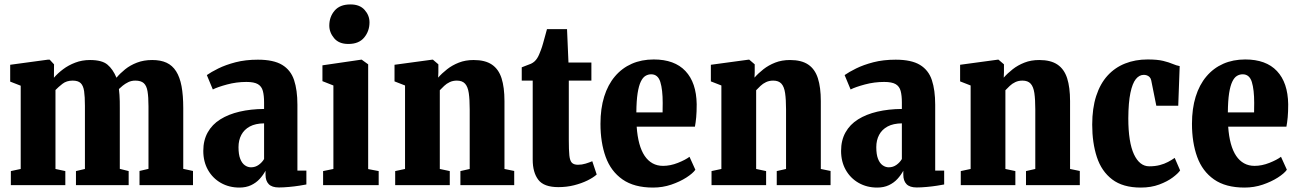

<svg xmlns="http://www.w3.org/2000/svg" viewBox="-20 -836 5858 867"><path d="M29 0V-63.5L73.5 -73V-449L26 -467.5V-543.5L195.5 -566.5H204.5L224 -545.5L223.5 -485Q240.5 -505 264.8 -523.2Q289 -541.5 319.8 -553.2Q350.5 -565 386.5 -565Q440.5 -565 465.2 -544.2Q490 -523.5 506 -485Q522 -504.5 545 -523Q568 -541.5 598.5 -553.2Q629 -565 667.5 -565Q705.5 -565 732 -552.8Q758.5 -540.5 775.2 -514.2Q792 -488 799.8 -446.8Q807.5 -405.5 807.5 -347.5V-73.5L851.5 -64V0H610V-64L650.5 -73.5V-356Q650.5 -398 646.2 -423.5Q642 -449 629.2 -460.5Q616.5 -472 591 -472Q573.5 -472 559.2 -465Q545 -458 534.2 -449.2Q523.5 -440.5 517 -434Q518.5 -421.5 519.5 -407.8Q520.5 -394 520.8 -378.8Q521 -363.5 521 -347V-73.5L561 -63.5V0H323V-63.5L363.5 -73V-358Q363.5 -399.5 359.8 -424.5Q356 -449.5 344.2 -460.8Q332.5 -472 308 -472Q280.5 -472 262 -457.5Q243.5 -443 230.5 -429.5V-73L275 -63.5V0Z M1061 11Q1014.5 11 977.5 -10Q940.5 -31 919.2 -68.5Q898 -106 898 -154.5Q898 -202.5 918 -238.2Q938 -274 974.8 -297Q1011.5 -320 1061.8 -331.8Q1112 -343.5 1172.5 -344V-373.5Q1172.5 -404.5 1167 -425.2Q1161.5 -446 1144.5 -456Q1127.5 -466 1092.5 -466Q1048 -466 1005.2 -454.5Q962.5 -443 941 -432L914 -497Q933 -510.5 965.8 -526.8Q998.5 -543 1043.5 -554.8Q1088.5 -566.5 1144.5 -566.5Q1215.5 -566.5 1254.2 -543Q1293 -519.5 1308 -474.2Q1323 -429 1323 -363V-65.5H1363.5V-3Q1353.5 -1 1331.5 2.5Q1309.5 6 1284.5 8.2Q1259.5 10.5 1239.5 10.5Q1208 10.5 1193.5 -4.5Q1179 -19.5 1179 -47V-65Q1168.5 -45.5 1152.5 -28Q1136.5 -10.5 1113.8 0.2Q1091 11 1061 11ZM1113.5 -80.5Q1133 -80.5 1148.5 -91.8Q1164 -103 1172.5 -118V-279Q1133.5 -278.5 1108 -264.8Q1082.5 -251 1069.8 -227Q1057 -203 1057 -171.5Q1057 -138.5 1064.8 -118.8Q1072.5 -99 1085.5 -89.8Q1098.5 -80.5 1113.5 -80.5Z M1439 0V-63.5L1485.5 -73V-450L1436 -469.5V-541L1610.5 -566.5H1613.5L1642.5 -545.5V-72.5L1690 -63.5V0ZM1552.5 -637.5Q1510.5 -637.5 1488.8 -663.5Q1467 -689.5 1467 -720.5Q1467 -760 1491 -788Q1515 -816 1562 -816H1563Q1604.5 -816 1626.5 -791.2Q1648.5 -766.5 1648.5 -735Q1648.5 -695.5 1624.5 -666.5Q1600.5 -637.5 1553.5 -637.5Z M1809 -73V-450L1761.5 -468.5V-543.5L1931 -566.5H1935L1959.5 -545.5V-509L1958.5 -485.5Q1975.5 -505 1998.8 -523.2Q2022 -541.5 2051.8 -553.2Q2081.5 -565 2119 -565Q2170.5 -565 2201 -544.5Q2231.5 -524 2244.8 -482.8Q2258 -441.5 2258 -379.5V-73L2302 -64V0H2059V-63.5L2101 -73V-342Q2101 -387 2096.8 -415.8Q2092.5 -444.5 2080 -458.2Q2067.5 -472 2043 -472Q2025 -472 2010.8 -465.2Q1996.5 -458.5 1985.8 -448.2Q1975 -438 1966 -428.5V-73L2011 -63.5V0H1764.5V-63.5Z M2501.5 9Q2436 9 2410.8 -24.2Q2385.5 -57.5 2385.5 -115V-472H2336V-532Q2347 -537 2357.8 -540.5Q2368.5 -544 2377.8 -548.2Q2387 -552.5 2394 -559Q2400.5 -565 2405.5 -572.8Q2410.5 -580.5 2414.5 -590Q2418.5 -599.5 2422.5 -610Q2427.5 -623 2431.8 -638.5Q2436 -654 2440.8 -671Q2445.5 -688 2450 -704.5H2540.5L2547 -553.5H2650.5V-472H2548.5V-204.5Q2548.5 -158.5 2551 -134.2Q2553.5 -110 2562.5 -101Q2571.5 -92 2590 -92Q2607.5 -92 2624.5 -97.2Q2641.5 -102.5 2654.5 -108L2674.5 -48Q2659 -34 2632.5 -21Q2606 -8 2572.5 0.5Q2539 9 2501.5 9Z M2929 11Q2843.5 11 2791 -25.8Q2738.5 -62.5 2715 -127.5Q2691.5 -192.5 2691.5 -277Q2691.5 -345.5 2708.2 -399.5Q2725 -453.5 2756.8 -491Q2788.5 -528.5 2832.8 -548Q2877 -567.5 2932 -567.5Q3026 -567.5 3075.2 -515.2Q3124.5 -463 3126 -365.5Q3126 -330.5 3123.8 -306.5Q3121.5 -282.5 3118 -264H2855Q2858 -220.5 2867 -187.5Q2876 -154.5 2891 -132.2Q2906 -110 2926.8 -98.5Q2947.5 -87 2974 -87Q3007 -87 3041 -100.5Q3075 -114 3093.5 -128L3120 -69.5Q3108.5 -53 3079.2 -34.2Q3050 -15.5 3011 -2.2Q2972 11 2929 11ZM2853.5 -328.5H2972Q2972 -339 2972.2 -349.8Q2972.5 -360.5 2972.5 -371Q2972.5 -431 2961.8 -465.8Q2951 -500.5 2920.5 -500.5Q2906.5 -500.5 2894.5 -493.2Q2882.5 -486 2873.5 -467.2Q2864.5 -448.5 2859.2 -415Q2854 -381.5 2853.5 -328.5Z M3237.5 -73V-450L3190 -468.5V-543.5L3359.5 -566.5H3363.5L3388 -545.5V-509L3387 -485.5Q3404 -505 3427.2 -523.2Q3450.5 -541.5 3480.2 -553.2Q3510 -565 3547.5 -565Q3599 -565 3629.5 -544.5Q3660 -524 3673.2 -482.8Q3686.5 -441.5 3686.5 -379.5V-73L3730.5 -64V0H3487.5V-63.5L3529.5 -73V-342Q3529.5 -387 3525.2 -415.8Q3521 -444.5 3508.5 -458.2Q3496 -472 3471.5 -472Q3453.5 -472 3439.2 -465.2Q3425 -458.5 3414.2 -448.2Q3403.5 -438 3394.5 -428.5V-73L3439.5 -63.5V0H3193V-63.5Z M3941 11Q3894.5 11 3857.5 -10Q3820.5 -31 3799.2 -68.5Q3778 -106 3778 -154.5Q3778 -202.5 3798 -238.2Q3818 -274 3854.8 -297Q3891.5 -320 3941.8 -331.8Q3992 -343.5 4052.5 -344V-373.5Q4052.5 -404.5 4047 -425.2Q4041.5 -446 4024.5 -456Q4007.5 -466 3972.5 -466Q3928 -466 3885.2 -454.5Q3842.5 -443 3821 -432L3794 -497Q3813 -510.5 3845.8 -526.8Q3878.5 -543 3923.5 -554.8Q3968.5 -566.5 4024.5 -566.5Q4095.5 -566.5 4134.2 -543Q4173 -519.5 4188 -474.2Q4203 -429 4203 -363V-65.5H4243.5V-3Q4233.5 -1 4211.5 2.5Q4189.5 6 4164.5 8.2Q4139.5 10.5 4119.5 10.5Q4088 10.5 4073.5 -4.5Q4059 -19.5 4059 -47V-65Q4048.5 -45.5 4032.5 -28Q4016.5 -10.5 3993.8 0.2Q3971 11 3941 11ZM3993.5 -80.5Q4013 -80.5 4028.5 -91.8Q4044 -103 4052.5 -118V-279Q4013.5 -278.5 3988 -264.8Q3962.5 -251 3949.8 -227Q3937 -203 3937 -171.5Q3937 -138.5 3944.8 -118.8Q3952.5 -99 3965.5 -89.8Q3978.5 -80.5 3993.5 -80.5Z M4363 -73V-450L4315.5 -468.5V-543.5L4485 -566.5H4489L4513.5 -545.5V-509L4512.5 -485.5Q4529.5 -505 4552.8 -523.2Q4576 -541.5 4605.8 -553.2Q4635.5 -565 4673 -565Q4724.5 -565 4755 -544.5Q4785.5 -524 4798.8 -482.8Q4812 -441.5 4812 -379.5V-73L4856 -64V0H4613V-63.5L4655 -73V-342Q4655 -387 4650.8 -415.8Q4646.5 -444.5 4634 -458.2Q4621.5 -472 4597 -472Q4579 -472 4564.8 -465.2Q4550.5 -458.5 4539.8 -448.2Q4529 -438 4520 -428.5V-73L4565 -63.5V0H4318.5V-63.5Z M5131.5 11Q5050.5 11 5002.2 -25.8Q4954 -62.5 4933 -126.8Q4912 -191 4912 -273Q4912 -347 4930 -402.5Q4948 -458 4981.2 -494.5Q5014.5 -531 5060.5 -549.2Q5106.5 -567.5 5162 -567.5Q5206.5 -567.5 5232.8 -561Q5259 -554.5 5275.8 -547.2Q5292.5 -540 5307 -537.5L5300.5 -358.5H5201.5L5178.5 -473Q5176.5 -482.5 5171 -488Q5165.5 -493.5 5158.5 -495.8Q5151.5 -498 5145 -498Q5124.5 -498 5109 -478.8Q5093.5 -459.5 5084.5 -416.5Q5075.5 -373.5 5075 -302Q5075 -247.5 5081.5 -206.8Q5088 -166 5100.5 -139.2Q5113 -112.5 5130.2 -98.8Q5147.5 -85 5169.5 -85Q5196 -85 5217 -90.5Q5238 -96 5254.5 -104.8Q5271 -113.5 5284.5 -123L5309 -66.5Q5300 -53 5275.8 -34.8Q5251.5 -16.5 5214.8 -2.8Q5178 11 5131.5 11Z M5600 11Q5514.5 11 5462 -25.8Q5409.5 -62.5 5386 -127.5Q5362.5 -192.5 5362.5 -277Q5362.5 -345.5 5379.2 -399.5Q5396 -453.5 5427.8 -491Q5459.5 -528.5 5503.8 -548Q5548 -567.5 5603 -567.5Q5697 -567.5 5746.2 -515.2Q5795.5 -463 5797 -365.5Q5797 -330.5 5794.8 -306.5Q5792.5 -282.5 5789 -264H5526Q5529 -220.5 5538 -187.5Q5547 -154.5 5562 -132.2Q5577 -110 5597.8 -98.5Q5618.5 -87 5645 -87Q5678 -87 5712 -100.5Q5746 -114 5764.5 -128L5791 -69.5Q5779.5 -53 5750.2 -34.2Q5721 -15.5 5682 -2.2Q5643 11 5600 11ZM5524.5 -328.5H5643Q5643 -339 5643.2 -349.8Q5643.5 -360.5 5643.5 -371Q5643.5 -431 5632.8 -465.8Q5622 -500.5 5591.5 -500.5Q5577.5 -500.5 5565.5 -493.2Q5553.5 -486 5544.5 -467.2Q5535.5 -448.5 5530.2 -415Q5525 -381.5 5524.5 -328.5Z"/></svg>

Font: Merriweather 24pt SemiCondensed Black
Style: Regular
Weight: 900
Width: 4
Designer: Eben Sorkin
Foundry: Eben Sorkin
Version: Version 2.100